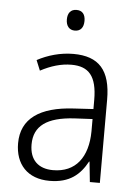

<svg xmlns="http://www.w3.org/2000/svg" viewBox="-53 -771 589 823"><g transform="rotate(5 241.5 -360.0)"><path d="M243 -730C218 -730 205 -713 205 -686C205 -658 219 -641 243 -641C268 -641 281 -658 281 -686C281 -713 269 -730 243 -730ZM246 -541C190 -541 136 -525 91 -501L109 -457C154 -481 198 -494 242 -494C316 -494 352 -455 352 -352V-313L268 -308C122 -300 43 -245 43 -139C43 -49 96 10 191 10C278 10 322 -30 353 -87H355L364 0H407V-358C407 -485 356 -541 246 -541ZM274 -266 352 -270V-217C351 -105 299 -37 202 -37C139 -37 101 -72 101 -139C101 -219 157 -259 274 -266Z"/></g></svg>

Font: Noto Sans SemiCondensed Light
Style: Regular
Weight: 300
Width: 4
Designer: Monotype Design Team
Foundry: Monotype Imaging Inc.
Version: Version 2.013